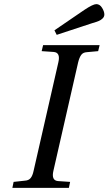

<svg xmlns="http://www.w3.org/2000/svg" viewBox="-20 -911 526 931"><path d="M244 -764 389 -863Q431 -891 447 -891Q464 -891 475 -873Q486 -855 486 -841Q486 -830 478 -822Q470 -814 459.5 -809.5Q449 -805 425 -798L255 -742ZM40 0 46 -29 101 -35Q119 -36 128.5 -47.5Q138 -59 143 -83L263 -609Q274 -656 241 -659L182 -663L189 -692H463L456 -663L401 -658Q383 -657 374 -645Q365 -633 359 -609L239 -83Q228 -36 261 -33L320 -29L314 0Z"/></svg>

Font: Heuristica
Style: Italic
Weight: 400
Italic angle: -13°
Version: Version 1.0.2